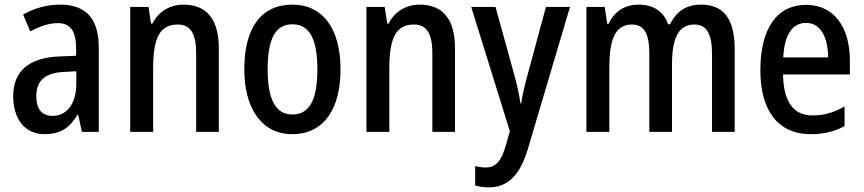

<svg xmlns="http://www.w3.org/2000/svg" viewBox="-20 -570 3734 830"><path d="M240 -550C182 -550 126 -534 80 -507L111 -434C153 -457 192 -470 230 -470C284 -470 309 -436 309 -361V-329L237 -326C106 -321 37 -263 37 -154C37 -60 84 10 173 10C241 10 281 -17 315 -74H318L334 0H407V-363C407 -486 355 -550 240 -550ZM256 -259 310 -262V-210C310 -120 268 -69 207 -69C164 -69 137 -95 137 -154C137 -219 172 -255 256 -259Z M773 -550C717 -550 666 -522 639 -468H633L622 -540H543V0H642V-274C642 -405 670 -464 749 -464C805 -464 828 -422 828 -340V0H926V-360C926 -489 872 -550 773 -550Z M1452 -270C1452 -452 1371 -550 1245 -550C1106 -550 1036 -446 1036 -270C1036 -102 1111 10 1243 10C1383 10 1452 -103 1452 -270ZM1137 -270C1137 -399 1169 -465 1244 -465C1319 -465 1352 -399 1352 -270C1352 -141 1319 -75 1244 -75C1170 -75 1137 -143 1137 -270Z M1794 -550C1738 -550 1687 -522 1660 -468H1654L1643 -540H1564V0H1663V-274C1663 -405 1691 -464 1770 -464C1826 -464 1849 -422 1849 -340V0H1947V-360C1947 -489 1893 -550 1794 -550Z M2017 -540 2184 -3 2168 54C2148 125 2125 154 2079 154C2063 154 2047 151 2034 148V232C2052 237 2071 240 2093 240C2174 240 2227 189 2261 77L2444 -540H2340L2260 -244C2248 -199 2238 -158 2233 -123H2230C2224 -163 2215 -204 2204 -244L2122 -540Z M3010 -550C2950 -550 2904 -523 2877 -465H2868C2851 -517 2808 -550 2741 -550C2685 -550 2637 -524 2611 -467H2605L2594 -540H2515V0H2614V-274C2614 -392 2635 -464 2712 -464C2763 -464 2787 -426 2787 -340V0H2885V-290C2885 -404 2912 -464 2983 -464C3034 -464 3058 -424 3058 -338V0H3156V-357C3156 -488 3109 -550 3010 -550Z M3465 -549C3339 -549 3267 -448 3267 -266C3267 -99 3338 10 3485 10C3541 10 3587 -1 3631 -25V-110C3584 -83 3542 -71 3492 -71C3410 -71 3367 -130 3365 -248H3654V-308C3654 -450 3587 -549 3465 -549ZM3465 -471C3529 -471 3559 -407 3560 -322H3366C3371 -423 3407 -471 3465 -471Z"/></svg>

Font: Noto Sans Gurmukhi UI Condensed Medium
Style: Regular
Weight: 500
Width: 3
Designer: Jelle Bosma - Monotype Design Team
Foundry: Monotype Imaging Inc.
Version: Version 2.004